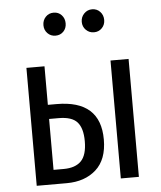

<svg xmlns="http://www.w3.org/2000/svg" viewBox="-54 -807 714 853"><g transform="rotate(-5 303.5 -380.0)"><path d="M167 -708Q167 -730 181.2 -744.9Q195.3 -759.8 216.8 -759.8Q238.3 -759.8 252.2 -744.9Q266.1 -730 266.1 -708Q266.1 -686 252.2 -671.6Q238.3 -657.2 216.8 -657.2Q195.3 -657.2 181.2 -671.9Q167 -686.5 167 -708ZM388.2 -759.8Q409.7 -759.8 423.8 -744.9Q438 -730 438 -708Q438 -686.5 423.8 -671.9Q409.7 -657.2 388.2 -657.2Q367.2 -657.2 352.5 -671.9Q337.9 -686.5 337.9 -708Q337.9 -729.5 352.5 -744.6Q367.2 -759.8 388.2 -759.8ZM194.8 -354Q390.1 -354 390.1 -179.2Q390.1 -89.8 340.1 -44.9Q290 0 209 0H75.2V-525.9H155.8V-354ZM450.2 -525.9H530.8V0H450.2ZM201.2 -64Q252.9 -64 279.1 -90.6Q305.2 -117.2 305.2 -179.2Q305.2 -236.8 281.2 -263.9Q257.3 -291 198.2 -291H155.8V-64Z"/></g></svg>

Font: Fira Sans Compressed Book
Style: Regular
Weight: 350
Width: 1
Designer: Carrois Corporate & Edenspiekermann AG
Foundry: Carrois Corporate GbR & Edenspiekermann AG
Version: Version 4.203;PS 004.203;hotconv 1.0.88;makeotf.lib2.5.64775